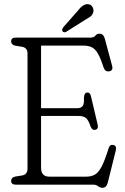

<svg xmlns="http://www.w3.org/2000/svg" viewBox="-20 -879 593 914"><path d="M33 -682Q33 -700 55 -700H411Q427 -700 433.8 -709.2Q440.5 -718.5 454.5 -718.5Q472.5 -718.5 479 -694.5L513.5 -566.5Q520 -543 500 -539.5Q480.5 -536 473 -558Q459 -601.5 446 -624Q433 -646.5 416.5 -654.2Q400 -662 375.5 -662H175.5V-364H349Q365 -364 373.2 -374Q381.5 -384 379.5 -413.5Q380.5 -436.5 394 -438.5Q408.5 -440.5 413 -421L444.5 -287.5Q450 -265.5 435 -261.5Q419.5 -257 411.5 -276Q401.5 -306.5 389.5 -316.8Q377.5 -327 354.5 -327H175.5V-80.5Q175.5 -38 215.5 -38H389.5Q414 -38 431.2 -47.5Q448.5 -57 463.8 -86Q479 -115 497 -173Q503 -192.5 519 -189Q537 -185.5 531 -162L493 -9.5Q486.5 15 468 15Q457 15 447.2 7.5Q437.5 0 424.5 0H55Q33 0 33 -18Q33 -34 52.5 -38.5L87 -44Q111 -49.5 111 -76V-624Q111 -650.5 87 -656L52.5 -661.5Q33 -666 33 -682ZM350.5 -828Q378.5 -864.5 403.5 -858.5Q415.5 -855.5 421.2 -844Q427 -832.5 424 -821Q420 -807.5 410.8 -800.5Q401.5 -793.5 386 -785L295 -727.5Q284.5 -722 278 -730Q274.5 -734.5 276.2 -739.5Q278 -744.5 281.5 -749.5Z"/></svg>

Font: Fraunces 144pt SuperSoft Light
Style: Regular
Weight: 300
Version: Version 1.000;[0bf87f6ff]